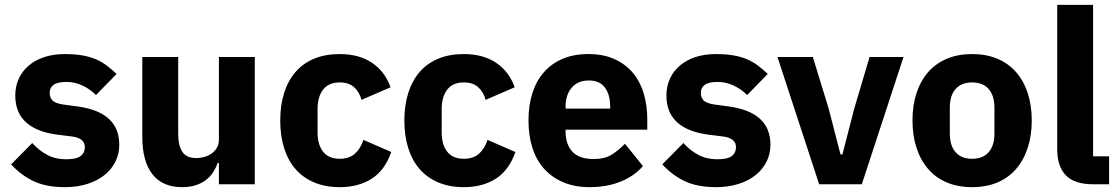

<svg xmlns="http://www.w3.org/2000/svg" viewBox="-20 -760 4615 792"><path d="M247 12Q171 12 119 -12.5Q67 -37 26 -82L113 -170Q141 -139 175 -121Q209 -103 252 -103Q296 -103 313 -116.5Q330 -130 330 -153Q330 -190 277 -197L220 -204Q43 -226 43 -366Q43 -404 57.5 -435.5Q72 -467 98.5 -489.5Q125 -512 162.5 -524.5Q200 -537 247 -537Q288 -537 319.5 -531.5Q351 -526 375.5 -515.5Q400 -505 420.5 -489.5Q441 -474 461 -455L376 -368Q351 -393 319.5 -407.5Q288 -422 255 -422Q217 -422 201 -410Q185 -398 185 -378Q185 -357 196.5 -345.5Q208 -334 240 -329L299 -321Q472 -298 472 -163Q472 -125 456 -93Q440 -61 410.5 -37.5Q381 -14 339.5 -1Q298 12 247 12Z M883 -88H878Q871 -68 859.5 -50Q848 -32 830 -18Q812 -4 787.5 4Q763 12 731 12Q650 12 608.5 -41.5Q567 -95 567 -195V-525H715V-208Q715 -160 732 -134Q749 -108 790 -108Q807 -108 824 -113Q841 -118 854 -127.5Q867 -137 875 -151Q883 -165 883 -184V-525H1031V0H883Z M1381 12Q1322 12 1276 -7.5Q1230 -27 1199 -62.5Q1168 -98 1152 -149Q1136 -200 1136 -263Q1136 -326 1152 -376.5Q1168 -427 1199 -463Q1230 -499 1276 -518Q1322 -537 1381 -537Q1461 -537 1514.5 -501Q1568 -465 1591 -400L1471 -348Q1464 -378 1442 -399Q1420 -420 1381 -420Q1336 -420 1313 -390.5Q1290 -361 1290 -311V-213Q1290 -163 1313 -134Q1336 -105 1381 -105Q1421 -105 1444.5 -126.5Q1468 -148 1479 -183L1594 -133Q1568 -58 1513.5 -23Q1459 12 1381 12Z M1893 12Q1834 12 1788 -7.5Q1742 -27 1711 -62.5Q1680 -98 1664 -149Q1648 -200 1648 -263Q1648 -326 1664 -376.5Q1680 -427 1711 -463Q1742 -499 1788 -518Q1834 -537 1893 -537Q1973 -537 2026.5 -501Q2080 -465 2103 -400L1983 -348Q1976 -378 1954 -399Q1932 -420 1893 -420Q1848 -420 1825 -390.5Q1802 -361 1802 -311V-213Q1802 -163 1825 -134Q1848 -105 1893 -105Q1933 -105 1956.5 -126.5Q1980 -148 1991 -183L2106 -133Q2080 -58 2025.5 -23Q1971 12 1893 12Z M2412 12Q2352 12 2305 -7.5Q2258 -27 2225.5 -62.5Q2193 -98 2176.5 -149Q2160 -200 2160 -263Q2160 -325 2176 -375.5Q2192 -426 2223.5 -462Q2255 -498 2301 -517.5Q2347 -537 2406 -537Q2471 -537 2517.5 -515Q2564 -493 2593.5 -456Q2623 -419 2636.5 -370.5Q2650 -322 2650 -269V-225H2313V-217Q2313 -165 2341 -134.5Q2369 -104 2429 -104Q2475 -104 2504 -122.5Q2533 -141 2558 -167L2632 -75Q2597 -34 2540.5 -11Q2484 12 2412 12ZM2409 -428Q2364 -428 2338.5 -398.5Q2313 -369 2313 -320V-312H2497V-321Q2497 -369 2475.5 -398.5Q2454 -428 2409 -428Z M2933 12Q2857 12 2805 -12.5Q2753 -37 2712 -82L2799 -170Q2827 -139 2861 -121Q2895 -103 2938 -103Q2982 -103 2999 -116.5Q3016 -130 3016 -153Q3016 -190 2963 -197L2906 -204Q2729 -226 2729 -366Q2729 -404 2743.5 -435.5Q2758 -467 2784.5 -489.5Q2811 -512 2848.5 -524.5Q2886 -537 2933 -537Q2974 -537 3005.5 -531.5Q3037 -526 3061.5 -515.5Q3086 -505 3106.5 -489.5Q3127 -474 3147 -455L3062 -368Q3037 -393 3005.5 -407.5Q2974 -422 2941 -422Q2903 -422 2887 -410Q2871 -398 2871 -378Q2871 -357 2882.5 -345.5Q2894 -334 2926 -329L2985 -321Q3158 -298 3158 -163Q3158 -125 3142 -93Q3126 -61 3096.5 -37.5Q3067 -14 3025.5 -1Q2984 12 2933 12Z M3359 0 3187 -525H3333L3398 -313L3447 -123H3455L3504 -313L3567 -525H3707L3535 0Z M3990 12Q3932 12 3886.5 -7Q3841 -26 3809.5 -62Q3778 -98 3761 -149Q3744 -200 3744 -263Q3744 -326 3761 -377Q3778 -428 3809.5 -463.5Q3841 -499 3886.5 -518Q3932 -537 3990 -537Q4048 -537 4093.5 -518Q4139 -499 4170.5 -463.5Q4202 -428 4219 -377Q4236 -326 4236 -263Q4236 -200 4219 -149Q4202 -98 4170.5 -62Q4139 -26 4093.5 -7Q4048 12 3990 12ZM3990 -105Q4034 -105 4058 -132Q4082 -159 4082 -209V-316Q4082 -366 4058 -393Q4034 -420 3990 -420Q3946 -420 3922 -393Q3898 -366 3898 -316V-209Q3898 -159 3922 -132Q3946 -105 3990 -105Z M4488 0Q4412 0 4376.5 -37Q4341 -74 4341 -144V-740H4489V-115H4555V0Z"/></svg>

Font: IBM Plex Thai
Style: Bold
Weight: 700
Designer: Mike Abbink, Paul van der Laan, Pieter van Rosmalen, Ben Mitchell, Mark Frömberg
Foundry: Bold Monday
Version: Version 1.0